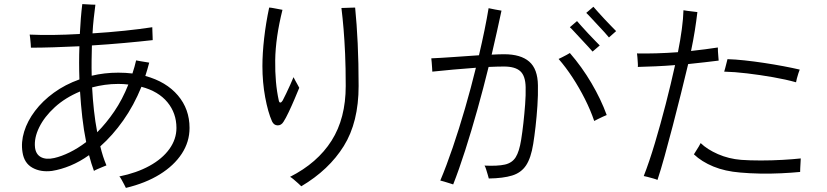

<svg xmlns="http://www.w3.org/2000/svg" viewBox="-20 -848 4040 938"><path d="M595 70Q593 65 586.5 53Q580 41 573.5 29Q567 17 563 14Q647 -3 710 -37.5Q773 -72 807.5 -120Q842 -168 842 -223Q842 -295 798 -348.5Q754 -402 671 -424Q634 -333 582 -259.5Q530 -186 470 -133Q482 -82 500 -40Q495 -38 481.5 -32.5Q468 -27 455.5 -21.5Q443 -16 439 -13Q426 -48 415 -90Q370 -58 324 -39Q278 -20 234 -13Q179 -6 138.5 -28.5Q98 -51 90 -104Q82 -153 98 -205Q114 -257 151 -306Q188 -355 243 -395Q298 -435 368 -460Q365 -543 368 -622Q304 -619 242.5 -617Q181 -615 131 -615Q131 -620 130 -633.5Q129 -647 127.5 -661Q126 -675 125 -679Q231 -674 370 -682Q372 -722 375 -759Q378 -796 382 -828Q387 -828 400.5 -827Q414 -826 427.5 -825.5Q441 -825 446 -825Q442 -794 438 -758.5Q434 -723 432 -685Q513 -690 589.5 -698Q666 -706 724 -715Q724 -711 724.5 -697Q725 -683 725.5 -670Q726 -657 726 -652Q664 -645 586.5 -638Q509 -631 429 -626Q428 -590 427.5 -553Q427 -516 428 -478Q490 -493 558 -493Q576 -493 593.5 -492Q611 -491 627 -489Q638 -522 645 -553Q650 -552 663.5 -549.5Q677 -547 690.5 -545Q704 -543 709 -542Q705 -526 700 -509.5Q695 -493 690 -477Q792 -449 849 -382Q906 -315 906 -223Q906 -155 868 -97Q830 -39 760.5 4Q691 47 595 70ZM245 -76Q280 -84 320 -103.5Q360 -123 401 -154Q389 -213 382 -275Q375 -337 371 -401Q299 -371 248 -324.5Q197 -278 171.5 -226Q146 -174 151 -128Q155 -94 180 -80.5Q205 -67 245 -76ZM455 -202Q499 -246 538.5 -304Q578 -362 607 -435Q585 -438 558 -438Q524 -438 492 -433.5Q460 -429 430 -421Q433 -364 439 -309Q445 -254 455 -202Z M1452 62Q1448 58 1436.5 47.5Q1425 37 1413.5 27.5Q1402 18 1397 16Q1531 -52 1600 -161Q1669 -270 1669 -428Q1669 -518 1666 -585Q1663 -652 1658.5 -706Q1654 -760 1648 -809Q1653 -809 1667 -809.5Q1681 -810 1695.5 -810.5Q1710 -811 1715 -811Q1723 -731 1727.5 -636Q1732 -541 1732 -428Q1732 -251 1659.5 -134.5Q1587 -18 1452 62ZM1365 -253Q1354 -235 1336 -235.5Q1318 -236 1309 -255Q1289 -300 1275.5 -373Q1262 -446 1262 -525Q1262 -587 1270.5 -661.5Q1279 -736 1295 -811Q1302 -811 1315 -808.5Q1328 -806 1341.5 -803.5Q1355 -801 1360 -800Q1326 -664 1324.5 -553.5Q1323 -443 1342 -357Q1344 -347 1349.5 -347Q1355 -347 1361 -357Q1368 -370 1378 -391Q1388 -412 1398 -434Q1408 -456 1414 -471Q1416 -467 1422 -455.5Q1428 -444 1434.5 -433Q1441 -422 1442 -419Q1433 -397 1419 -364Q1405 -331 1390.5 -300.5Q1376 -270 1365 -253Z M2194 53Q2191 52 2177 47.5Q2163 43 2149.5 39Q2136 35 2131 34Q2161 -37 2192 -128Q2223 -219 2252 -319Q2281 -419 2305 -517Q2251 -513 2194 -508Q2137 -503 2092 -498Q2092 -503 2091 -516.5Q2090 -530 2089 -544Q2088 -558 2087 -563Q2134 -565 2197 -569.5Q2260 -574 2320 -578Q2335 -642 2347 -700.5Q2359 -759 2367 -808Q2381 -805 2399 -801.5Q2417 -798 2430 -796Q2420 -750 2408 -695Q2396 -640 2382 -581Q2399 -582 2414.5 -582.5Q2430 -583 2443 -583Q2524 -583 2565.5 -547Q2607 -511 2608 -431Q2609 -384 2605.5 -331.5Q2602 -279 2596.5 -230.5Q2591 -182 2585 -145Q2574 -76 2550 -40Q2526 -4 2482 9.5Q2438 23 2368 24Q2367 19 2363 6Q2359 -7 2355 -20.5Q2351 -34 2347 -39Q2411 -36 2446.5 -44Q2482 -52 2499.5 -80Q2517 -108 2526 -165Q2532 -202 2537 -247Q2542 -292 2545.5 -338Q2549 -384 2548 -422Q2547 -477 2522 -500Q2497 -523 2442 -523Q2428 -523 2409 -522.5Q2390 -522 2367 -521Q2342 -419 2312.5 -313.5Q2283 -208 2252.5 -113Q2222 -18 2194 53ZM2883 -257Q2865 -310 2837.5 -364.5Q2810 -419 2777 -469.5Q2744 -520 2709 -560Q2714 -562 2725.5 -568Q2737 -574 2748.5 -580Q2760 -586 2764 -589Q2823 -521 2869.5 -442Q2916 -363 2944 -286Q2938 -284 2925.5 -278Q2913 -272 2900.5 -266Q2888 -260 2883 -257ZM2955 -665Q2948 -674 2933 -690.5Q2918 -707 2900 -726Q2882 -745 2867 -761.5Q2852 -778 2844 -785L2879 -815Q2887 -806 2901.5 -789.5Q2916 -773 2933.5 -754.5Q2951 -736 2966.5 -720Q2982 -704 2990 -696ZM2875 -596Q2868 -604 2853 -620.5Q2838 -637 2820 -656Q2802 -675 2787 -691.5Q2772 -708 2764 -715L2799 -745Q2807 -736 2821.5 -719.5Q2836 -703 2853.5 -684.5Q2871 -666 2886.5 -650Q2902 -634 2910 -626Z M3192 31Q3186 28 3172 24Q3158 20 3144.5 16.5Q3131 13 3125 12Q3152 -57 3179.5 -149Q3207 -241 3232.5 -340Q3258 -439 3278 -530Q3229 -526 3182 -524Q3135 -522 3096 -521Q3097 -526 3096 -540Q3095 -554 3094 -568.5Q3093 -583 3092 -587Q3134 -586 3186 -587.5Q3238 -589 3292 -593Q3304 -653 3311 -705.5Q3318 -758 3319 -798Q3324 -797 3338 -795Q3352 -793 3366.5 -791.5Q3381 -790 3387 -789Q3382 -746 3374.5 -698.5Q3367 -651 3356 -599Q3429 -607 3487 -616Q3487 -611 3487.5 -597Q3488 -583 3489.5 -570Q3491 -557 3491 -552Q3463 -548 3424.5 -544Q3386 -540 3342 -535Q3326 -468 3306.5 -389.5Q3287 -311 3266.5 -232.5Q3246 -154 3227 -85.5Q3208 -17 3192 31ZM3597 -5Q3522 -11 3465 -34.5Q3408 -58 3370 -94Q3373 -99 3380 -110Q3387 -121 3394 -132.5Q3401 -144 3403 -149Q3435 -118 3487.5 -95Q3540 -72 3601 -67Q3643 -64 3697 -64Q3751 -64 3803.5 -67Q3856 -70 3892 -74Q3892 -69 3891 -54.5Q3890 -40 3889.5 -26.5Q3889 -13 3889 -8Q3849 -4 3797 -1.5Q3745 1 3692.5 0Q3640 -1 3597 -5ZM3869 -446Q3819 -460 3756 -471Q3693 -482 3630 -489.5Q3567 -497 3518 -498Q3520 -503 3523 -515.5Q3526 -528 3529.5 -541Q3533 -554 3534 -559Q3571 -558 3617.5 -553Q3664 -548 3713.5 -540.5Q3763 -533 3808 -524.5Q3853 -516 3887 -508Q3885 -503 3880.5 -490Q3876 -477 3873 -464.5Q3870 -452 3869 -446Z"/></svg>

Font: Zen Kaku Gothic Antique
Style: Regular
Weight: 400
Designer: Yoshimichi Ohira
Foundry: Positype
Version: Version 1.001